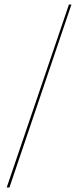

<svg xmlns="http://www.w3.org/2000/svg" viewBox="-20 -772 338 844"><path d="M9.5 52 283 -752H294L21.5 52Z"/></svg>

Font: Imbue 100pt ExtraLight
Style: Regular
Weight: 200
Designer: Tyler Finck
Foundry: Etcetera Type Company
Version: Version 1.102; ttfautohint (v1.8.3)